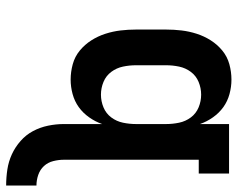

<svg xmlns="http://www.w3.org/2000/svg" viewBox="-96 -472 791 640"><g transform="rotate(90 300.0 -152.5)"><path d="M599 223Q572 223 545.5 219Q519 215 495 204Q471 193 450.5 175Q430 157 417.5 133.5Q405 110 399.5 83.5Q394 57 394 31V-97Q386 -74 371.5 -53.5Q357 -33 337.5 -19Q318 -5 294 1.5Q270 8 246 8Q220 8 194.5 1Q169 -6 149 -22.5Q129 -39 115 -61Q101 -83 93 -108Q85 -133 82 -158.5Q79 -184 79 -210V-310Q79 -336 82 -361.5Q85 -387 93 -412Q101 -437 115 -459Q129 -481 149 -497.5Q169 -514 194.5 -521Q220 -528 246 -528Q270 -528 294 -521.5Q318 -515 337.5 -501Q357 -487 371.5 -466.5Q386 -446 394 -423V-520H559V-419H513V31Q513 48 517.5 66Q522 84 534 97Q546 110 563.5 116Q581 122 599 122ZM296 -93Q318 -93 338.5 -101.5Q359 -110 372 -127.5Q385 -145 389.5 -166.5Q394 -188 394 -210V-310Q394 -332 389.5 -353.5Q385 -375 372 -392.5Q359 -410 338.5 -418.5Q318 -427 296 -427Q274 -427 253.5 -418.5Q233 -410 220 -392.5Q207 -375 202.5 -353.5Q198 -332 198 -310V-210Q198 -188 202.5 -166.5Q207 -145 220 -127.5Q233 -110 253.5 -101.5Q274 -93 296 -93Z"/></g></svg>

Font: Iosevka HT Extended
Style: Bold
Weight: 700
Width: 7
Monospace: yes
Designer: Belleve Invis
Foundry: Belleve Invis
Version: Version 32.3.0; ttfautohint (v1.8.4)